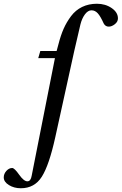

<svg xmlns="http://www.w3.org/2000/svg" viewBox="-92 -762 649 1024"><path d="M-72 184Q-72 165 -58 149.5Q-44 134 -27 134Q-15 134 10 169.5Q35 205 54 205Q72 205 77 175L201 -452H112L123 -490H210L220 -527Q232 -574 247.5 -609Q263 -644 287 -676Q311 -708 346 -725Q381 -742 425 -742Q470 -742 503.5 -719Q537 -696 537 -664Q537 -646 520.5 -633Q504 -620 488 -620Q470 -620 461 -637Q444 -675 429.5 -691Q415 -707 396 -707Q377 -707 361 -685.5Q345 -664 337 -632L304 -490L203 -31Q170 119 131 180.5Q92 242 19 242Q-17 242 -44.5 225Q-72 208 -72 184Z"/></svg>

Font: Heuristica
Style: Italic
Weight: 400
Italic angle: -13°
Version: Version 1.0.2